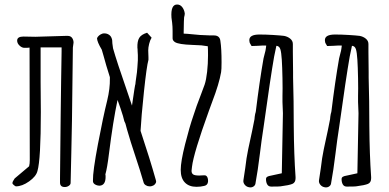

<svg xmlns="http://www.w3.org/2000/svg" viewBox="-20 -820 1724 851"><path d="M246 -11V-30L249 -314Q251 -432 251 -466L253 -591V-610H160V-456L161 -324Q161 -113 146 -62Q140 -38 109 -16Q78 6 50 6Q47 5 41 0Q35 -5 35 -8Q35 -15 45 -29L109 -83Q112 -94 112 -111L111 -609Q104 -608 88 -608Q77 -608 66.5 -618Q56 -628 56 -640Q56 -658 84 -658L137 -657L272 -661H280Q293 -661 299.5 -652Q306 -643 306 -631L303 -609L299 -287L296 -139L293 -9Q293 -2 285 3.5Q277 9 267 9Q246 9 246 -11Z M672 -16Q672 -9 666.5 -3Q661 3 652 5Q649 6 643 6Q634 6 626 1Q618 -4 616 -13Q603 -59 575 -143Q561 -184 543 -246L536 -272L531 -283L525 -306Q515 -339 501 -377Q481 -283 463 -139Q455 -74 447 -47Q448 -45 448 -36Q448 1 422 3Q410 3 400.5 -3Q391 -9 392 -20Q391 -59 414 -180.5Q437 -302 455 -374Q468 -428 467 -472V-478Q450 -531 438 -576L431 -600Q410 -635 410 -651Q417 -665 434 -671Q437 -672 443 -672Q454 -672 463 -666Q472 -660 475 -650Q478 -644 478 -628L481 -606Q496 -552 547 -405L565 -352Q579 -450 580 -446Q580 -450 581 -456.5Q582 -463 583 -471Q588 -502 589 -523Q592 -556 591 -576Q591 -585 590 -593Q590 -605 589 -608Q588 -637 597 -652Q606 -667 632 -675L652 -653Q645 -642 641 -625.5Q637 -609 637 -597Q637 -579 638 -566V-555Q630 -527 618 -413.5Q606 -300 603 -240Q645 -114 671 -21Z M851 8Q818 8 799.5 -11Q781 -30 781 -67Q781 -104 800.5 -181Q820 -258 837 -307Q848 -343 874 -410L887 -445Q894 -466 898 -501.5Q902 -537 902 -575Q902 -603 901 -615Q883 -618 872.5 -619Q862 -620 831 -621Q773 -623 756 -633Q745 -640 745 -650V-683Q745 -702 743 -719Q741 -736 740 -742Q736 -800 765 -800Q779 -800 788 -788Q797 -776 799 -760Q799 -754 796 -743L795 -724L794 -671Q804 -671 844 -667L866 -665L912 -663H920H928Q955 -663 957 -637Q962 -605 962 -544Q962 -511 960 -500Q951 -448 921 -370L906 -329Q838 -141 831 -81Q829 -67 829 -63Q829 -52 836 -47Q843 -42 863 -42Q876 -42 884 -43Q894 -44 898.5 -35.5Q903 -27 902 -14Q900 1 885 4Q869 8 851 8Z M1290 -30Q1290 -11 1276 -5Q1262 1 1223 6Q1217 7 1182 7Q1170 7 1164.5 -2.5Q1159 -12 1159 -26Q1159 -33 1164.5 -36.5Q1170 -40 1183 -42Q1187 -43 1229 -52L1234 -318L1232 -368V-395Q1233 -423 1232 -473.5Q1231 -524 1229 -555Q1227 -588 1222.5 -602Q1218 -616 1205 -617L1195 -569Q1179 -478 1148 -255Q1139 -198 1132 -139Q1123 -65 1112 -5Q1110 3 1102 7.5Q1094 12 1084 10Q1072 8 1064.5 -1.5Q1057 -11 1059 -22L1067 -75Q1072 -120 1080 -158L1089 -200Q1097 -235 1108 -292L1109 -303L1111 -315Q1113 -322 1113 -322L1114 -327Q1130 -458 1148 -561L1154 -585Q1157 -595 1158 -603.5Q1159 -612 1160 -618Q1148 -619 1123 -617Q1112 -616 1095 -616Q1094 -619 1089.5 -625.5Q1085 -632 1085 -642Q1085 -667 1130 -667Q1158 -667 1190.5 -665Q1223 -663 1239 -661Q1255 -658 1266.5 -648.5Q1278 -639 1278 -625V-590Q1278 -535 1279 -500V-476Q1282 -374 1282 -261Q1283 -134 1290 -35Z M1625 -30Q1625 -11 1611 -5Q1597 1 1558 6Q1552 7 1517 7Q1505 7 1499.5 -2.5Q1494 -12 1494 -26Q1494 -33 1499.5 -36.5Q1505 -40 1518 -42Q1522 -43 1564 -52L1569 -318L1567 -368V-395Q1568 -423 1567 -473.5Q1566 -524 1564 -555Q1562 -588 1557.5 -602Q1553 -616 1540 -617L1530 -569Q1514 -478 1483 -255Q1474 -198 1467 -139Q1458 -65 1447 -5Q1445 3 1437 7.5Q1429 12 1419 10Q1407 8 1399.5 -1.5Q1392 -11 1394 -22L1402 -75Q1407 -120 1415 -158L1424 -200Q1432 -235 1443 -292L1444 -303L1446 -315Q1448 -322 1448 -322L1449 -327Q1465 -458 1483 -561L1489 -585Q1492 -595 1493 -603.5Q1494 -612 1495 -618Q1483 -619 1458 -617Q1447 -616 1430 -616Q1429 -619 1424.5 -625.5Q1420 -632 1420 -642Q1420 -667 1465 -667Q1493 -667 1525.5 -665Q1558 -663 1574 -661Q1590 -658 1601.5 -648.5Q1613 -639 1613 -625V-590Q1613 -535 1614 -500V-476Q1617 -374 1617 -261Q1618 -134 1625 -35Z"/></svg>

Font: Amatic SC
Style: Bold
Weight: 700
Designer: Multiple Designers
Foundry: Vernon Adams
Version: Version 2.505